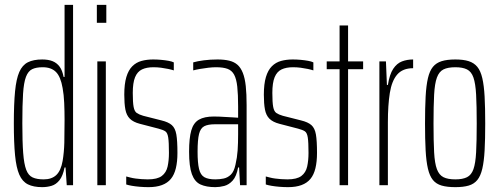

<svg xmlns="http://www.w3.org/2000/svg" viewBox="-20 -763 2056 791"><path d="M154 8Q118 8 95 -3.5Q72 -15 59.5 -43.5Q47 -72 42 -123.5Q37 -175 37 -255Q37 -335 42 -386.5Q47 -438 59.5 -466.5Q72 -495 95 -506.5Q118 -518 154 -518Q179 -518 196.5 -511Q214 -504 225.5 -488.5Q237 -473 242 -446H246V-743H281V0H255L250 -73H246Q239 -38 225 -20.5Q211 -3 192.5 2.5Q174 8 154 8ZM160 -24Q193 -24 212 -42Q231 -60 238 -100Q244 -136 245 -175Q246 -214 246 -269Q246 -305 244.5 -339Q243 -373 238 -400Q230 -447 210.5 -466.5Q191 -486 156 -486Q129 -486 112.5 -478Q96 -470 87 -446.5Q78 -423 75 -377Q72 -331 72 -255Q72 -179 75.5 -133Q79 -87 88 -63.5Q97 -40 114.5 -32Q132 -24 160 -24Z M379 -669V-743H418V-669ZM381 0V-510H416V0Z M592 8Q574 8 556 6.5Q538 5 523.5 2.5Q509 0 500 -3V-36Q508 -34 517.5 -31.5Q527 -29 538.5 -27.5Q550 -26 563 -25Q576 -24 589 -24Q628 -24 646.5 -38Q665 -52 670.5 -77Q676 -102 676 -133Q676 -177 673 -196.5Q670 -216 661 -222Q652 -228 633 -233L556 -253Q529 -260 515 -274Q501 -288 496.5 -312Q492 -336 492 -373Q492 -417 500.5 -445.5Q509 -474 525 -490Q541 -506 563 -512Q585 -518 611 -518Q627 -518 643.5 -516.5Q660 -515 674 -512.5Q688 -510 696 -506V-473Q687 -476 673 -479Q659 -482 643.5 -484Q628 -486 612 -486Q584 -486 565 -477Q546 -468 536.5 -445Q527 -422 527 -380Q527 -341 530.5 -322.5Q534 -304 543.5 -297.5Q553 -291 570 -286L645 -267Q674 -260 688 -247.5Q702 -235 706.5 -209Q711 -183 711 -133Q711 -97 704.5 -70Q698 -43 684 -26Q670 -9 647 -0.5Q624 8 592 8Z M867 8Q830 8 806 -3Q782 -14 770.5 -45.5Q759 -77 759 -138Q759 -194 768 -225.5Q777 -257 799.5 -270Q822 -283 861 -283Q871 -283 884 -282.5Q897 -282 911 -281Q925 -280 938 -279.5Q951 -279 961 -278V-324Q961 -374 957.5 -406Q954 -438 944.5 -455.5Q935 -473 917 -479.5Q899 -486 870 -486Q856 -486 838.5 -484Q821 -482 804 -479Q787 -476 776 -473V-506Q793 -511 819.5 -514.5Q846 -518 876 -518Q904 -518 924.5 -513Q945 -508 958.5 -496Q972 -484 980.5 -462.5Q989 -441 992.5 -408.5Q996 -376 996 -330V0H969L965 -73H961Q954 -36 938.5 -19Q923 -2 904 3Q885 8 867 8ZM867 -24Q885 -24 901.5 -27.5Q918 -31 931 -43.5Q944 -56 950 -84Q957 -114 959 -143.5Q961 -173 961 -210V-251H865Q837 -251 821.5 -243Q806 -235 800 -211Q794 -187 794 -138Q794 -92 800 -67Q806 -42 822 -33Q838 -24 867 -24Z M1167 8Q1149 8 1131 6.5Q1113 5 1098.5 2.5Q1084 0 1075 -3V-36Q1083 -34 1092.5 -31.5Q1102 -29 1113.5 -27.5Q1125 -26 1138 -25Q1151 -24 1164 -24Q1203 -24 1221.5 -38Q1240 -52 1245.5 -77Q1251 -102 1251 -133Q1251 -177 1248 -196.5Q1245 -216 1236 -222Q1227 -228 1208 -233L1131 -253Q1104 -260 1090 -274Q1076 -288 1071.5 -312Q1067 -336 1067 -373Q1067 -417 1075.5 -445.5Q1084 -474 1100 -490Q1116 -506 1138 -512Q1160 -518 1186 -518Q1202 -518 1218.5 -516.5Q1235 -515 1249 -512.5Q1263 -510 1271 -506V-473Q1262 -476 1248 -479Q1234 -482 1218.5 -484Q1203 -486 1187 -486Q1159 -486 1140 -477Q1121 -468 1111.5 -445Q1102 -422 1102 -380Q1102 -341 1105.5 -322.5Q1109 -304 1118.5 -297.5Q1128 -291 1145 -286L1220 -267Q1249 -260 1263 -247.5Q1277 -235 1281.5 -209Q1286 -183 1286 -133Q1286 -97 1279.5 -70Q1273 -43 1259 -26Q1245 -9 1222 -0.5Q1199 8 1167 8Z M1379 0V-478H1326V-510H1379V-658H1414V-510H1476V-478H1414V0Z M1543 0V-510H1570L1574 -413H1578Q1585 -457 1600 -479.5Q1615 -502 1636 -510Q1657 -518 1682 -518V-482Q1639 -482 1616.5 -456Q1594 -430 1586 -380Q1578 -330 1578 -259V0Z M1856 8Q1822 8 1799.5 1.5Q1777 -5 1763.5 -21.5Q1750 -38 1743 -68Q1736 -98 1733.5 -143.5Q1731 -189 1731 -254Q1731 -319 1733.5 -365Q1736 -411 1743 -441Q1750 -471 1763.5 -487.5Q1777 -504 1799.5 -511Q1822 -518 1856 -518Q1889 -518 1911 -511Q1933 -504 1946.5 -487.5Q1960 -471 1967 -441Q1974 -411 1976.5 -365Q1979 -319 1979 -254Q1979 -189 1976.5 -143.5Q1974 -98 1967 -68Q1960 -38 1946.5 -21.5Q1933 -5 1911 1.5Q1889 8 1856 8ZM1856 -24Q1886 -24 1904 -33Q1922 -42 1930.5 -66Q1939 -90 1941.5 -135.5Q1944 -181 1944 -254Q1944 -327 1941.5 -373Q1939 -419 1930.5 -443.5Q1922 -468 1904 -477Q1886 -486 1856 -486Q1825 -486 1807 -477Q1789 -468 1780 -443.5Q1771 -419 1768.5 -373Q1766 -327 1766 -254Q1766 -181 1768.5 -135.5Q1771 -90 1780 -66Q1789 -42 1807 -33Q1825 -24 1856 -24Z"/></svg>

Font: Saira UltraCondensed Thin
Style: Regular
Weight: 250
Width: 1
Designer: Hector Gatti with collaboration of the Omnibus-Type team
Foundry: Omnibus-Type
Version: Version 1.101